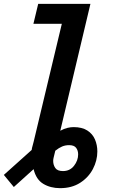

<svg xmlns="http://www.w3.org/2000/svg" viewBox="-41 -795 621 1000"><path d="M272 185Q222 185 184.5 162.5Q147 140 134 86L31 179L-21 116L124 -14Q125 -24 128.5 -35Q132 -46 134 -56L281 -671H133L158 -775H430L273 -114Q293 -125 310.5 -129Q328 -133 342 -133Q386 -133 413.5 -115.5Q441 -98 453.5 -69Q466 -40 466 -6Q466 41 443 85Q420 129 376.5 157Q333 185 272 185ZM287 96Q323 96 344.5 68.5Q366 41 366 9Q366 -11 355.5 -25Q345 -39 319 -39Q299 -39 282.5 -32Q266 -25 247 -10Q241 15 238.5 25Q236 35 236 43Q236 64 247 80Q258 96 287 96Z"/></svg>

Font: Ubuntu Sans Mono SemiBold
Style: Italic
Weight: 600
Italic angle: -13.5°
Monospace: yes
Designer: Dalton Maag Ltd
Foundry: Dalton Maag Ltd
Version: Version 1.006